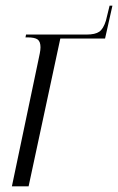

<svg xmlns="http://www.w3.org/2000/svg" viewBox="-20 -658 417 678"><path d="M115 -443Q118 -457 120.5 -469.5Q123 -482 123 -491Q123 -511 113 -518.5Q103 -526 77 -526H70L72 -536H286Q316 -536 330.5 -546Q345 -556 354 -585L367 -638H377L351 -522H193L81 0H22Z"/></svg>

Font: Noto Serif Display ExtraCondensed Light
Style: Italic
Weight: 300
Width: 2
Italic angle: -12°
Designer: Monotype Design Team
Foundry: Monotype Imaging Inc.
Version: Version 2.009